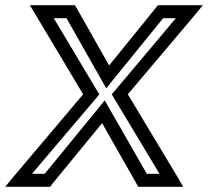

<svg xmlns="http://www.w3.org/2000/svg" viewBox="-100 -694 801 739"><path d="M582 -15 392 -331 648 -634 681 -674H632H521H508L499 -663L320 -442L195 -663L188 -674H175H64H15L39 -634L220 -331L-47 -15L-80 25H-32H79H93L101 14L293 -220L426 14L432 25H445H556H605L582 -15ZM514 -25H465L320 -278L303 -308L279 -278L72 -25H23L270 -316L282 -331L273 -346L107 -624H156L292 -384L309 -354L333 -384L528 -624H577L343 -346L330 -331L339 -316L514 -25Z"/></svg>

Font: Gamestation Display Outline
Style: Italic
Weight: 400
Designer: Jonas Hecksher
Foundry: Jonas Hecksher, Playtypeª, e-types AS
Version: Version 1.003